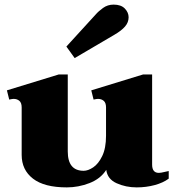

<svg xmlns="http://www.w3.org/2000/svg" viewBox="-20 -803 762 833"><path d="M304 -551 268 -601 395 -740Q407 -754 427 -768.5Q447 -783 473 -783Q505 -783 521.5 -766Q538 -749 538 -728Q538 -706 522.5 -688Q507 -670 476 -652ZM712 -61V-28Q688 -10 651 0Q614 10 573 10Q526 10 486 -8Q446 -26 441 -66Q416 -27 368 -8.5Q320 10 270 10Q172 10 123 -28Q74 -66 74 -131V-337Q74 -357 64 -365.5Q54 -374 39 -374Q34 -374 20 -371L10 -411L235 -480H274V-146Q274 -62 343 -62Q362 -62 384.5 -77Q407 -92 423.5 -126Q440 -160 440 -214V-337Q440 -357 430 -365.5Q420 -374 405 -374Q400 -374 386 -371L376 -411L601 -480H640V-89Q640 -53 669 -53Q678 -53 691.5 -56.5Q705 -60 712 -61Z"/></svg>

Font: Taviraj Black
Style: Regular
Weight: 900
Designer: Katatrad Team
Foundry: CadsonDemak
Version: Version 1.030